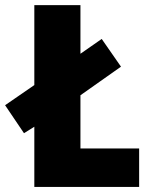

<svg xmlns="http://www.w3.org/2000/svg" viewBox="-41 -734 592 754"><path d="M93.8 0V-236.3L53.2 -210.9L-21 -320.8L93.8 -399.9V-713.9H274.9V-522.9L358.4 -581.1L434.1 -472.2L274.9 -359.9V-150.9H505.4V0Z"/></svg>

Font: Open Sans SemiCondensed ExtraBold
Style: Regular
Weight: 800
Width: 4
Designer: Monotype Design Team
Foundry: Monotype Imaging Inc.
Version: Version 3.000